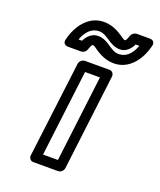

<svg xmlns="http://www.w3.org/2000/svg" viewBox="-139 -810 767 921"><g transform="rotate(20 244.5 -349.0)"><path d="M174 -25 228 -466H304L250 -25ZM120 0C119 11 127 25 142 25H269C280 25 295 15 297 0L357 -491C358 -502 350 -516 335 -516H209C198 -516 183 -506 181 -491ZM145 -602C164 -652 192 -673 226 -673C269 -673 293 -625 348 -625C378 -625 399 -648 411 -673H430C411 -623 383 -602 349 -602C305 -602 284 -650 228 -650C197 -650 175 -627 163 -602ZM87 -580C82 -558 99 -552 109 -552H176C187 -552 199 -559 203 -571C214 -603 218 -600 221 -600C234 -600 273 -552 343 -552C416 -552 468 -613 488 -695C493 -717 476 -723 466 -723H398C388 -723 375 -715 371 -703C361 -672 356 -675 354 -675C341 -675 301 -723 232 -723C159 -723 107 -662 87 -580Z"/></g></svg>

Font: Falling Sky
Style: ExtOuObl
Weight: 400
Designer: Paul D. Hunt
Foundry: Adobe Systems Incorporated
Version: Version 1.02